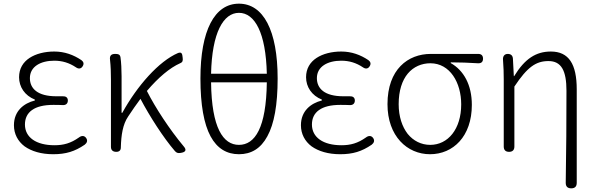

<svg xmlns="http://www.w3.org/2000/svg" viewBox="-20 -828 3255 1047"><path d="M141 -512C106 -489 84 -454 84 -407C84 -354 115 -307 170 -285V-280C110 -265 56 -223 56 -145C56 -98 77 -58 114 -30C152 -3 205 13 270 13C339 13 388 -2 442 -39C455 -49 459 -62 450 -75C440 -90 424 -89 410 -78C366 -47 327 -36 277 -36C177 -36 116 -79 116 -149C116 -217 168 -256 270 -256C288 -256 304 -256 322 -255C339 -254 350 -263 350 -280C350 -297 338 -304 321 -303C309 -303 299 -303 287 -303C185 -303 143 -345 143 -402C143 -466 203 -497 276 -497C320 -497 358 -485 394 -461C408 -451 422 -452 431 -467C439 -480 436 -491 424 -500C381 -529 332 -547 276 -547C224 -547 176 -535 141 -512Z M643 -312V-412C643 -448 641 -488 637 -516C634 -532 624 -534 608 -534C586 -534 577 -524 580 -502C584 -466 585 -428 585 -395V-197V-27C585 -9 596 0 614 0C630 0 639 -8 639 -24V-26C641 -91 649 -149 679 -193C701 -227 724 -259 746 -289C796 -194 871 -77 934 -4C943 6 951 8 964 6C993 2 1000 -10 980 -32C905 -122 828 -239 781 -332C844 -406 906 -458 962 -483C977 -489 978 -498 976 -514C974 -535 971 -546 951 -539C846 -494 728 -360 647 -213H643Z M1128 -85C1164 -18 1217 13 1283 13C1350 13 1402 -18 1438 -85C1475 -152 1494 -256 1494 -400C1494 -662 1416 -808 1283 -808C1150 -808 1073 -662 1073 -400C1073 -256 1092 -152 1128 -85ZM1359 -379H1435C1432 -130 1370 -38 1283 -38C1197 -38 1134 -130 1131 -379H1283ZM1207 -426H1131C1136 -650 1198 -758 1283 -758C1369 -758 1430 -650 1435 -426H1283Z M1706 -512C1671 -489 1649 -454 1649 -407C1649 -354 1680 -307 1735 -285V-280C1675 -265 1621 -223 1621 -145C1621 -98 1642 -58 1679 -30C1717 -3 1770 13 1835 13C1904 13 1953 -2 2007 -39C2020 -49 2024 -62 2015 -75C2005 -90 1989 -89 1975 -78C1931 -47 1892 -36 1842 -36C1742 -36 1681 -79 1681 -149C1681 -217 1733 -256 1835 -256C1853 -256 1869 -256 1887 -255C1904 -254 1915 -263 1915 -280C1915 -297 1903 -304 1886 -303C1874 -303 1864 -303 1852 -303C1750 -303 1708 -345 1708 -402C1708 -466 1768 -497 1841 -497C1885 -497 1923 -485 1959 -461C1973 -451 1987 -452 1996 -467C2004 -480 2001 -491 1989 -500C1946 -529 1897 -547 1841 -547C1789 -547 1741 -535 1706 -512Z M2542 -534H2471H2329C2205 -534 2093 -450 2093 -260C2093 -85 2201 13 2325 13C2451 13 2553 -84 2553 -256C2553 -365 2509 -444 2438 -484V-488C2490 -488 2536 -486 2586 -483C2604 -482 2614 -490 2614 -508C2614 -525 2605 -534 2588 -534ZM2203 -98C2173 -137 2154 -192 2154 -260C2154 -334 2173 -390 2204 -427C2235 -464 2279 -483 2327 -483C2434 -483 2495 -377 2495 -259C2495 -124 2423 -38 2326 -38C2277 -38 2234 -60 2203 -98Z M2727 -197V-29C2727 -10 2737 0 2756 0C2775 0 2785 -10 2785 -29V-356C2856 -463 2903 -495 2971 -495C3041 -495 3069 -443 3069 -333C3069 -175 3068 1 3065 169C3065 189 3075 199 3095 199C3115 199 3125 189 3125 169V-71V-341C3125 -478 3082 -547 2984 -547C2903 -547 2842 -508 2784 -413H2782L2777 -508C2776 -525 2766 -534 2749 -534C2730 -534 2721 -520 2723 -501C2726 -462 2727 -429 2727 -395Z"/></svg>

Font: GenSenRounded2 TW L
Style: Regular
Weight: 300
Version: Version 2.100;PS 2.1;hotconv 16.6.51;makeotf.lib2.5.65220 DE